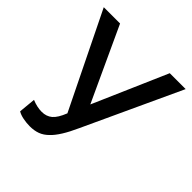

<svg xmlns="http://www.w3.org/2000/svg" viewBox="-190 -856 1008 1008"><g transform="rotate(45 314.5 -351.5)"><path d="M286 -34Q327 -72 371 -170L621 -710H503L324 -299L134 -710H13L272 -181Q252 -130 228.5 -110.5Q205 -91 171 -91Q136 -91 98 -107L89 -13Q105 -3 130.5 2Q156 7 180 7Q213 7 238.5 -2.5Q264 -12 286 -34Z"/></g></svg>

Font: RT Raleway SemiBold
Style: Regular
Weight: 400
Designer: Matt McInerney, Pablo Impallari, Rodrigo Fuenzalida — Edited by Milan Moffatt in April 2016
Foundry: Matt McInerney, Pablo Impallari, Rodrigo Fuenzalida — Edited by Milan Moffatt in April 2016
Version: Version 3.001